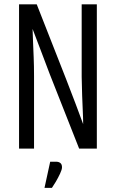

<svg xmlns="http://www.w3.org/2000/svg" viewBox="-20 -692 540 894"><path d="M360.3 -671.7H430.9V0H348.5L211.3 -347.8Q186.6 -412.7 167 -464.8Q147.5 -517 131.7 -557.3Q132.5 -531.2 133.8 -498.2Q135.2 -465.1 136.8 -425.3Q138.5 -385.5 138.5 -337.3V0H68.7V-671.7H151.1L287.9 -323.5Q313.4 -258.7 332.8 -206.5Q352.2 -154.3 367.2 -114Q367.2 -140.9 365.5 -173.8Q363.8 -206.6 362.5 -247.1Q361.1 -287.7 360.3 -334.9ZM213.7 61H241.6Q253.5 61 261.1 67.1Q268.7 73.3 268.7 86.7Q268.7 97.6 259.7 116.5Q250.8 135.5 240 154Q229.1 172.4 221.7 182.8H187.2Z"/></svg>

Font: Khand Variable Light
Style: Regular
Weight: 300
Designer: Satya Rajpurohit
Foundry: Indian Type Foundry
Version: Version 3.000